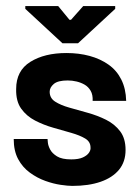

<svg xmlns="http://www.w3.org/2000/svg" viewBox="-20 -600 461 630"><path d="M217 10Q203 10 179 6.5Q155 3 128.5 -6.5Q102 -16 78 -33.5Q54 -51 39.5 -78Q25 -105 25 -144H136Q136 -143 137 -132.5Q138 -122 144.5 -109.5Q151 -97 167 -87Q183 -77 214 -77Q238 -77 252 -83.5Q266 -90 272 -99Q278 -108 277 -116Q277 -135 259.5 -145.5Q242 -156 214 -164Q186 -172 154.5 -181Q123 -190 95 -204.5Q67 -219 49.5 -243.5Q32 -268 33 -308Q33 -368 79.5 -397Q126 -426 198 -426Q239 -426 274 -416.5Q309 -407 336 -388Q363 -369 378 -339Q393 -309 394 -269H284Q285 -289 277.5 -302Q270 -315 258 -322Q246 -329 231.5 -332.5Q217 -336 202 -336Q170 -336 156.5 -324.5Q143 -313 143 -299Q143 -278 161 -266.5Q179 -255 207 -247Q235 -239 267.5 -230Q300 -221 328 -207Q356 -193 374 -169.5Q392 -146 392 -108Q392 -69 370.5 -43Q349 -17 310 -3.5Q271 10 217 10ZM185 -458 63 -571V-580H171L208 -535H213L253 -580H358V-571L236 -458Z"/></svg>

Font: Darker Grotesque Light ExtraBold
Style: Regular
Weight: 800
Version: Version 1.000;gftools[0.9.28]